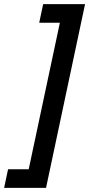

<svg xmlns="http://www.w3.org/2000/svg" viewBox="-92 -746 432 930"><path d="M131 164 320 -726H117L98 -636H198L47 74H-53L-72 164Z"/></svg>

Font: Noto Sans Display Condensed
Style: Bold Italic
Weight: 700
Width: 3
Designer: Monotype Design team
Foundry: Monotype Imaging Inc.
Version: 1.000